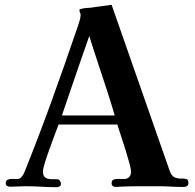

<svg xmlns="http://www.w3.org/2000/svg" viewBox="-20 -778 814 800"><path d="M458 -297Q443 -349 424 -407Q405 -465 386 -522Q367 -579 352 -628Q335 -579 315 -522Q295 -465 275.5 -407Q256 -349 238 -297ZM765 -16Q765 -6 759 -2.5Q753 1 743 1Q717 1 691 -0.5Q665 -2 639 -2Q600 -2 559 -2Q518 -2 478 0Q474 0 470 0.5Q466 1 462 1Q455 1 450 -3Q445 -7 445 -14Q445 -27 454 -30Q463 -33 474.5 -32.5Q486 -32 494 -32Q526 -32 526 -64Q526 -73 519.5 -97Q513 -121 503.5 -151.5Q494 -182 484.5 -211Q475 -240 469 -259H224Q217 -241 206.5 -212.5Q196 -184 185 -153.5Q174 -123 166.5 -98.5Q159 -74 159 -64Q159 -45 168.5 -38.5Q178 -32 192 -31.5Q206 -31 220 -31Q226 -31 230 -24Q234 -17 234 -12Q234 -5 228.5 -1.5Q223 2 217 2Q185 2 152 0Q119 -2 87 -2Q71 -2 55 -1Q39 0 22 0Q15 0 9.5 -3.5Q4 -7 4 -14Q4 -26 12.5 -29.5Q21 -33 32.5 -32.5Q44 -32 51 -32Q63 -32 70.5 -41.5Q78 -51 82 -61Q141 -208 195 -357Q249 -506 300 -656Q304 -667 310 -686Q316 -705 316 -715Q316 -721 313.5 -725.5Q311 -730 311 -735Q311 -741 319 -741Q328 -744 338 -744.5Q348 -745 358 -746Q380 -749 401.5 -752Q423 -755 445 -758L686 -69Q695 -43 710 -38Q725 -33 738 -34Q749 -34 757 -32Q765 -30 765 -16Z"/></svg>

Font: Kaisei Tokumin ExtraBold
Style: Regular
Weight: 800
Designer: Font-Kai, 金井和夫
Foundry: KAZUO KANAI
Version: Version 5.003